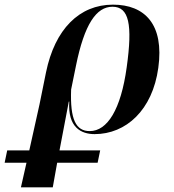

<svg xmlns="http://www.w3.org/2000/svg" viewBox="-138 -566 749 826"><path d="M-118 134H-24L-48 240H89L108 134H282L293 81H118L158 -129H160C153 -18 211 11 269 11C404 11 518 -92 543 -274C569 -461 485 -546 348 -546C203 -546 98 -440 60 -255L32 -117L-12 81H-107ZM248 -2C189 -2 163 -51 168 -181L189 -284C225 -461 276 -537 346 -537C417 -537 433 -461 407 -276C382 -95 324 -2 248 -2Z"/></svg>

Font: Noto Serif Display SemiBold
Style: Italic
Weight: 600
Italic angle: -12°
Designer: Monotype Design Team
Foundry: Monotype Imaging Inc.
Version: Version 2.009